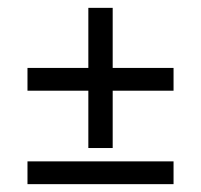

<svg xmlns="http://www.w3.org/2000/svg" viewBox="-20 -469 512 489"><path d="M205 -238H50V-296H205V-449H267V-296H422V-238H267V-92H205ZM422 -58V0H50V-58Z"/></svg>

Font: Bigshot One
Style: Regular
Weight: 400
Designer: Gesine Todt
Foundry: Gesine Todt
Version: Version 1.001